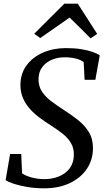

<svg xmlns="http://www.w3.org/2000/svg" viewBox="-20 -1013 572 1044"><path d="M219.5 11Q172.5 11 129 3.8Q85.5 -3.5 54 -14Q22.5 -24.5 10.5 -33.5L35 -175.5H95.5L100 -70.5Q119.5 -56.5 152.8 -47.8Q186 -39 221 -39Q252.5 -39 280.8 -47Q309 -55 331.5 -71Q354 -87 367.2 -111.2Q380.5 -135.5 381.5 -167.5Q383 -205.5 366.5 -234Q350 -262.5 320.8 -285.8Q291.5 -309 255 -332Q226 -350.5 197 -371.8Q168 -393 144.2 -419Q120.5 -445 106 -477.2Q91.5 -509.5 91 -549.5Q91 -612 124.2 -657.2Q157.5 -702.5 213.8 -727Q270 -751.5 338 -751.5Q386 -751.5 422.5 -745.5Q459 -739.5 483.8 -730.5Q508.5 -721.5 522.5 -712.5L498.5 -579H440L435 -675.5Q419.5 -687.5 392.8 -694.5Q366 -701.5 329.5 -701.5Q294 -701.5 262.2 -688.2Q230.5 -675 210.2 -648.8Q190 -622.5 189.5 -584Q189 -544 208.2 -515Q227.5 -486 259.2 -462.2Q291 -438.5 328.5 -414Q367 -389.5 402.8 -361.5Q438.5 -333.5 461.8 -297Q485 -260.5 485.5 -210Q486 -145 452.5 -95.2Q419 -45.5 359.2 -17.2Q299.5 11 219.5 11ZM166 -829.5 330 -993H403L508.5 -828.5L472.5 -804.5Q444.5 -832.5 416 -861Q387.5 -889.5 358.5 -917.5Q319 -889.5 279 -861.8Q239 -834 198.5 -806Z"/></svg>

Font: Merriweather 24pt
Style: Italic
Weight: 400
Italic angle: -7.8°
Designer: Eben Sorkin
Foundry: Eben Sorkin
Version: Version 2.101